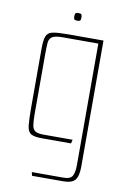

<svg xmlns="http://www.w3.org/2000/svg" viewBox="-84 -622 565 844"><g transform="rotate(10 198.0 -200.0)"><path d="M120 170 116 154H258Q288 154 297 138Q306 122 306 90V-453H147Q113 -453 100 -444.5Q87 -436 85.5 -416.5Q84 -397 84 -362V-103Q84 -68 87 -49.5Q90 -31 101.5 -24Q113 -17 138 -17H268L264 0H133Q99 0 84.5 -9Q70 -18 67 -45Q64 -72 64 -125V-387Q64 -426 71 -443.5Q78 -461 100 -465.5Q122 -470 167 -470H326V93Q326 136 311.5 153Q297 170 259 170ZM197 -536Q185 -536 183 -540.5Q181 -545 181 -552Q181 -560 183 -565Q185 -570 197 -570Q209 -570 211 -565Q213 -560 213 -552Q213 -545 211 -540.5Q209 -536 197 -536Z"/></g></svg>

Font: Smooch Sans Thin
Style: Regular
Weight: 100
Designer: Robert E. Leuschke
Foundry: Robert E. Leuschke
Version: Version 1.010